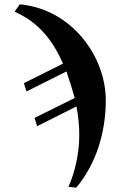

<svg xmlns="http://www.w3.org/2000/svg" viewBox="-20 -659 570 884"><path d="M47 -605C161 -556 226 -467 270 -366L90 -276L102 -238L286 -330C300 -289 312 -250 324 -208L139 -116L151 -78L332 -169C340 -127 345 -83 345 -38C345 11 339 62 325 115C318 143 308 172 295 201L331 205C421 98 467 -46 467 -198C467 -397 312 -617 71 -639Z"/></svg>

Font: STIXGeneral
Style: Bold Italic
Weight: 700
Italic angle: -16.33°
Designer: MicroPress Inc., with final additions and corrections provided by Coen Hoffman, Elsevier (retired)
Version: Version 1.1.0